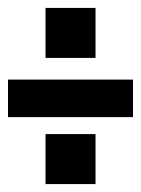

<svg xmlns="http://www.w3.org/2000/svg" viewBox="-20 -574 352 480"><path d="M93.8 -113.8V-238.8H218.8V-113.8ZM0 -281.2V-375H312.5V-281.2ZM93.8 -429.2V-554.2H218.8V-429.2Z"/></svg>

Font: Oswald-Regular
Style: Regular
Weight: 400
Designer: vernon adams
Foundry: vernon adams
Version: Version 2.002; ttfautohint (v0.92.18-e454-dirty) -l 8 -r 50 